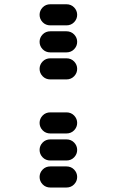

<svg xmlns="http://www.w3.org/2000/svg" viewBox="-20 -881 540 888"><path d="M212.9 -13.7H287.1Q308.6 -13.7 322.8 -28.3Q336.9 -43 336.9 -62.5Q336.9 -82 322.8 -96.7Q308.6 -111.3 287.1 -111.3H212.9Q191.4 -111.3 177.2 -96.7Q163.1 -82 163.1 -62.5Q163.1 -43 177.2 -28.3Q191.4 -13.7 212.9 -13.7ZM212.9 -138.7H287.1Q308.6 -138.7 322.8 -153.3Q336.9 -168 336.9 -187.5Q336.9 -207 322.8 -221.7Q308.6 -236.3 287.1 -236.3H212.9Q191.4 -236.3 177.2 -221.7Q163.1 -207 163.1 -187.5Q163.1 -168 177.2 -153.3Q191.4 -138.7 212.9 -138.7ZM212.9 -263.7H287.1Q308.6 -263.7 322.8 -278.3Q336.9 -293 336.9 -312.5Q336.9 -332 322.8 -346.7Q308.6 -361.3 287.1 -361.3H212.9Q191.4 -361.3 177.2 -346.7Q163.1 -332 163.1 -312.5Q163.1 -293 177.2 -278.3Q191.4 -263.7 212.9 -263.7ZM212.9 -513.7H287.1Q308.6 -513.7 322.8 -528.3Q336.9 -543 336.9 -562.5Q336.9 -582 322.8 -596.7Q308.6 -611.3 287.1 -611.3H212.9Q191.4 -611.3 177.2 -596.7Q163.1 -582 163.1 -562.5Q163.1 -543 177.2 -528.3Q191.4 -513.7 212.9 -513.7ZM212.9 -638.7H287.1Q308.6 -638.7 322.8 -653.3Q336.9 -668 336.9 -687.5Q336.9 -707 322.8 -721.7Q308.6 -736.3 287.1 -736.3H212.9Q191.4 -736.3 177.2 -721.7Q163.1 -707 163.1 -687.5Q163.1 -668 177.2 -653.3Q191.4 -638.7 212.9 -638.7ZM212.9 -763.7H287.1Q308.6 -763.7 322.8 -778.3Q336.9 -793 336.9 -812.5Q336.9 -832 322.8 -846.7Q308.6 -861.3 287.1 -861.3H212.9Q191.4 -861.3 177.2 -846.7Q163.1 -832 163.1 -812.5Q163.1 -793 177.2 -778.3Q191.4 -763.7 212.9 -763.7Z"/></svg>

Font: Workbench
Style: Regular
Weight: 400
Designer: Jens Kutilek
Foundry: Jens Kutilek
Version: Version 2.001